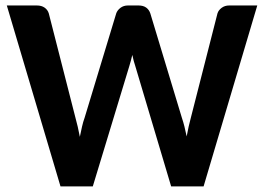

<svg xmlns="http://www.w3.org/2000/svg" viewBox="-20 -668 946 688"><path d="M4.4 -648.4H111.8Q128.9 -648.4 139.9 -640.6Q150.9 -632.8 154.8 -620.1L250.5 -245.6Q258.8 -216.3 266.1 -177.7Q270 -196.8 273.9 -214.1Q277.8 -231.4 283.2 -246.1L396.5 -620.1Q400.4 -631.3 411.6 -639.9Q422.9 -648.4 438.5 -648.4H476.1Q493.2 -648.4 503.7 -640.9Q514.2 -633.3 518.6 -620.1L631.8 -245.6Q636.7 -231.4 640.9 -214.6Q645 -197.8 648.9 -179.2Q652.3 -197.8 656 -214.4Q659.7 -231 663.6 -245.1L759.3 -620.1Q762.7 -631.3 774.2 -639.9Q785.6 -648.4 801.3 -648.4H901.9L709.5 0H593.3L464.8 -431.2Q461.9 -439.5 459.2 -449.7Q456.5 -460 454.1 -471.2Q451.7 -460 448.7 -449.7Q445.8 -439.5 443.4 -431.2L312.5 0H196.8Z"/></svg>

Font: Carlito
Style: Bold
Weight: 700
Designer: Lukasz Dziedzic
Foundry: tyPoland Lukasz Dziedzic
Version: Version 1.104